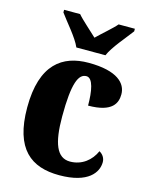

<svg xmlns="http://www.w3.org/2000/svg" viewBox="-117 -841 722 925"><g transform="rotate(15 244.5 -378.0)"><path d="M190 -606H335C354 -651 411 -715 439 -753V-766H358C339 -743 288 -700 262 -674C235 -700 185 -743 166 -766H86V-753C113 -715 171 -651 190 -606ZM269 10C414 10 456 -54 456 -105C456 -125 445 -142 427 -152C406 -104 362 -67 302 -67C236 -67 210 -135 210 -267C210 -435 234 -485 273 -485C306 -485 317 -422 317 -350C440 -350 458 -402 458 -444C458 -498 411 -550 267 -550C138 -550 36 -483 36 -266C36 -58 129 10 269 10Z"/></g></svg>

Font: Noto Serif Georgian Condensed Black
Style: Regular
Weight: 900
Width: 3
Designer: Monotype Design Team, Akaki Razmadze
Foundry: Google LLC
Version: Version 2.003